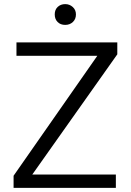

<svg xmlns="http://www.w3.org/2000/svg" viewBox="-20 -913 636 933"><path d="M46 0V-59L453 -642H60V-707H550V-649L137 -65H543V0ZM297 -792Q274 -792 260 -806Q246 -820 246 -843Q246 -866 260.5 -879.5Q275 -893 297 -893Q318 -893 333.5 -879Q349 -865 349 -843Q349 -820 334 -806Q319 -792 297 -792Z"/></svg>

Font: Onest Light
Style: Regular
Weight: 300
Designer: Dmitri Voloshin, Andrey Kudryavtsev
Foundry: Dmitri Voloshin, Andrey Kudryavtsev
Version: Version 1.000;gftools[0.9.33]